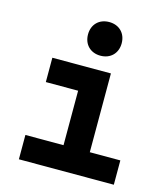

<svg xmlns="http://www.w3.org/2000/svg" viewBox="-112 -843 811 931"><g transform="rotate(15 293.0 -378.0)"><path d="M69.8 0H546.4V-122.1H393.1V-517.6H99.1V-395.5H261.2V-122.1H69.8ZM321.3 -587.4C371.6 -587.4 405.8 -621.6 405.8 -671.9C405.8 -722.2 371.6 -756.3 321.3 -756.3C271 -756.3 236.8 -722.2 236.8 -671.9C236.8 -621.6 271 -587.4 321.3 -587.4Z"/></g></svg>

Font: CaskaydiaCove Nerd Font
Style: Bold
Weight: 700
Designer: Aaron Bell
Foundry: Saja Typeworks
Version: Version 2111.1;Nerd Fonts 2.3.0